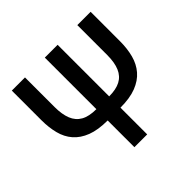

<svg xmlns="http://www.w3.org/2000/svg" viewBox="-173 -898 1082 1082"><g transform="rotate(-45 368.0 -357.0)"><path d="M682 -480Q682 -421 669 -372Q656 -323 625.5 -287.5Q595 -252 544.5 -232.5Q494 -213 419 -213V0H317V-213Q241 -213 190.5 -232.5Q140 -252 109.5 -287Q79 -322 66.5 -371Q54 -420 54 -477V-714H159V-478Q159 -420 174.5 -381Q190 -342 224.5 -322.5Q259 -303 317 -303V-714H419V-303Q474 -303 508.5 -321Q543 -339 559.5 -377.5Q576 -416 576 -476V-714H682Z"/></g></svg>

Font: Noto Sans Display SemiCondensed Medium
Style: Regular
Weight: 500
Width: 4
Designer: Monotype Design Team
Foundry: Monotype Imaging Inc.
Version: Version 2.003